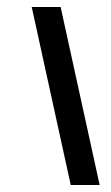

<svg xmlns="http://www.w3.org/2000/svg" viewBox="-20 -484 319 551"><path d="M71 -464 183 47H266L154 -464Z"/></svg>

Font: Rabbid Highway Sign II Hop
Style: Obl
Weight: 400
Foundry: Cannot Into Space Fonts
Version: Version 0.277